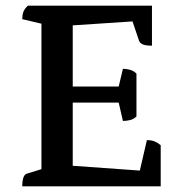

<svg xmlns="http://www.w3.org/2000/svg" viewBox="-20 -661 649 681"><path d="M59 0Q59 -40 75 -45L127 -61V-577L59 -593Q59 -608 63 -619Q67 -630 79 -641H519V-499Q497 -499 486.5 -503.5Q476 -508 473 -517L450 -585L238 -571V-354H401L416 -417Q428 -417 441 -413.5Q454 -410 464 -400V-248Q454 -238 441 -235Q428 -232 416 -232L401 -297H238V-73L476 -56L501 -164Q517 -164 528 -159.5Q539 -155 550 -146V0Z"/></svg>

Font: Petrona SemiBold
Style: Regular
Weight: 600
Designer: Ringo R. Seeber
Foundry: Ringo R. Seeber
Version: Version 2.001; ttfautohint (v1.8.3)